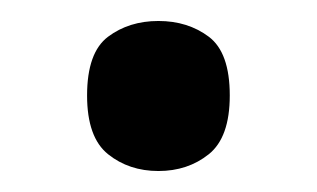

<svg xmlns="http://www.w3.org/2000/svg" viewBox="-20 -447 302 183"><path d="M131 -284Q103 -284 83 -300Q63 -316 63 -356Q63 -397 83 -412Q103 -427 131 -427Q159 -427 179 -412Q199 -397 199 -356Q199 -316 179 -300Q159 -284 131 -284Z"/></svg>

Font: Noto Serif Tamil Medium
Style: Regular
Weight: 500
Designer: Indian Type Foundry, Tom Grace, and the Monotype Design Team
Foundry: Monotype Imaging Inc.
Version: Version 2.004; ttfautohint (v1.8.4.7-5d5b)